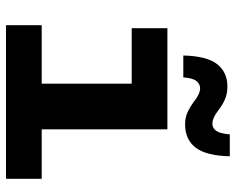

<svg xmlns="http://www.w3.org/2000/svg" viewBox="-93 -693 786 640"><g transform="rotate(90 300.0 -373.0)"><path d="M64 0V-119H259V-419H74V-538H411V-119H576V0ZM395 -597Q372 -597 354.5 -605Q337 -613 318 -627Q293 -647 274 -647Q260 -647 250 -634.5Q240 -622 238 -591H165Q167 -670 194 -704Q221 -738 268 -738Q293 -738 312 -729.5Q331 -721 350 -706Q374 -688 392 -688Q407 -688 416 -700.5Q425 -713 428 -746H501Q499 -667 472 -632Q445 -597 395 -597Z"/></g></svg>

Font: Geist Mono ExtraBold
Style: Regular
Weight: 800
Monospace: yes
Designer: Basement.studio, Andrés Briganti, Mateo Zaragoza
Foundry: Basement.studio, Vercel, Andrés Briganti, Guido Ferreyra, Mateo Zaragoza
Version: Version 1.500; ttfautohint (v1.8.4.7-5d5b)